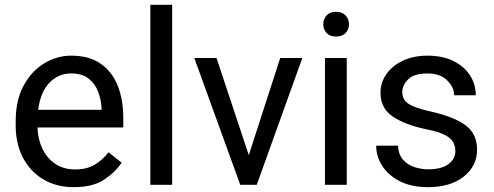

<svg xmlns="http://www.w3.org/2000/svg" viewBox="-20 -770 2057 800"><path d="M288.1 9.8Q214.4 9.8 159.9 -22.9Q105.5 -55.7 75.4 -113.5Q45.4 -171.4 45.4 -245.6V-266.1Q45.4 -352.5 78.4 -413.3Q111.3 -474.1 164.3 -506.1Q217.3 -538.1 276.4 -538.1Q352.1 -538.1 400.1 -504.2Q448.2 -470.2 470.9 -411.9Q493.7 -353.5 493.7 -279.3V-238.8H136.2Q137.7 -190.4 156.7 -150.6Q175.8 -110.8 210.2 -87.4Q244.6 -64 293 -64Q340.8 -64 374 -83.5Q407.2 -103 432.1 -135.7L486.8 -92.3Q461.4 -53.2 414.1 -21.7Q366.7 9.8 288.1 9.8ZM276.4 -463.9Q222.7 -463.9 185.5 -424.8Q148.4 -385.7 139.2 -312.5H403.3V-319.3Q401.4 -354.5 388.9 -387.7Q376.5 -420.9 349.6 -442.4Q322.8 -463.9 276.4 -463.9Z M697.3 -750V0H606.4V-750Z M882.3 -528.3 1016.6 -123.5 1147.5 -528.3H1239.7L1049.8 0H981L789.6 -528.3Z M1327.1 -668.5Q1327.1 -690.4 1340.6 -705.6Q1354 -720.7 1380.4 -720.7Q1406.2 -720.7 1420.2 -705.6Q1434.1 -690.4 1434.1 -668.5Q1434.1 -647.5 1420.2 -632.6Q1406.2 -617.7 1380.4 -617.7Q1354 -617.7 1340.6 -632.6Q1327.1 -647.5 1327.1 -668.5ZM1424.8 -528.3V0H1334V-528.3Z M1877.4 -140.1Q1877.4 -159.7 1868.9 -176.5Q1860.4 -193.4 1834.2 -207.3Q1808.1 -221.2 1755.9 -231.4Q1667.5 -250 1616.5 -284.4Q1565.4 -318.8 1565.4 -383.8Q1565.4 -425.8 1589.6 -460.7Q1613.8 -495.6 1658 -516.8Q1702.1 -538.1 1761.2 -538.1Q1824.7 -538.1 1869.6 -515.6Q1914.6 -493.2 1938.5 -455.8Q1962.4 -418.5 1962.4 -373H1872.1Q1872.1 -405.8 1843.5 -434.8Q1814.9 -463.9 1761.2 -463.9Q1705.1 -463.9 1680.7 -439.5Q1656.2 -415 1656.2 -386.2Q1656.2 -366.7 1666 -352.5Q1675.8 -338.4 1701.9 -327.1Q1728 -315.9 1777.8 -304.7Q1875.5 -282.2 1921.6 -246.6Q1967.8 -210.9 1967.8 -147Q1967.8 -77.6 1911.9 -33.9Q1856 9.8 1763.7 9.8Q1693.8 9.8 1645.5 -15.1Q1597.2 -40 1572.3 -79.6Q1547.4 -119.1 1547.4 -163.1H1638.2Q1640.1 -126 1659.7 -104.2Q1679.2 -82.5 1707.5 -73.5Q1735.8 -64.5 1763.7 -64.5Q1818.8 -64.5 1848.1 -85.9Q1877.4 -107.4 1877.4 -140.1Z"/></svg>

Font: Vazirmatn RD UI FD
Style: Regular
Weight: 400
Designer: Saber Rastikerdar
Foundry: Saber Rastikerdar
Version: Version 33.003